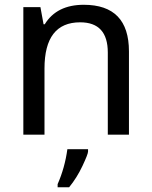

<svg xmlns="http://www.w3.org/2000/svg" viewBox="-20 -566 640 807"><path d="M433.1 0V-345.2Q433.1 -472.2 316.9 -472.2Q167 -472.2 167 -277.8V0H78.1V-536.1H149.9L163.1 -463.9H168Q218.3 -545.9 332 -545.9Q522 -545.9 522 -350.1V0ZM222.2 208Q252.4 139.6 263.2 61H350.1V70.8Q350.1 81.5 326.7 131.3Q303.2 181.2 270.5 221.2H222.2Z"/></svg>

Font: Noto Mono
Style: Regular
Weight: 400
Designer: Monotype Design Team
Foundry: Monotype Imaging Inc.
Version: Version 1.00